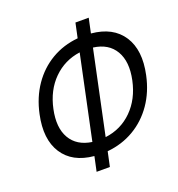

<svg xmlns="http://www.w3.org/2000/svg" viewBox="-129 -817 859 924"><g transform="rotate(-20 300.5 -355.0)"><path d="M209 0 225 -75Q116 -85 68 -159.5Q20 -234 46 -355Q63 -435 104.5 -495.5Q146 -556 207 -592Q268 -628 343 -635L359 -710H427L411 -635Q521 -625 569.5 -550.5Q618 -476 592 -355Q575 -275 533 -214.5Q491 -154 429.5 -118Q368 -82 293 -75L277 0ZM521 -355Q540 -445 507 -501.5Q474 -558 397 -568L307 -142Q388 -152 445 -208.5Q502 -265 521 -355ZM117 -355Q98 -265 130.5 -209Q163 -153 239 -142L329 -568Q249 -557 192.5 -501Q136 -445 117 -355Z"/></g></svg>

Font: Geist Mono Light
Style: Italic
Weight: 300
Italic angle: -12°
Monospace: yes
Designer: Basement.studio, Andrés Briganti, Mateo Zaragoza
Foundry: Basement.studio, Vercel, Andrés Briganti, Guido Ferreyra, Mateo Zaragoza
Version: Version 1.500; ttfautohint (v1.8.4.7-5d5b)